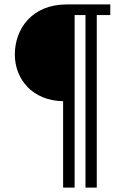

<svg xmlns="http://www.w3.org/2000/svg" viewBox="-20 -762 600 867"><path d="M478 -742H281C124 -742 47 -631 47 -516C47 -403 128 -307 265 -305V85H317V-694H366V85H417V-694H478Z"/></svg>

Font: Cheyenne Sans Light
Style: Regular
Weight: 300
Designer: The Public Sans project authors (U.S. Web Design System), Libre Franklin designed by Pablo Impallari and Rodrigo Fuenzal
Foundry: The Cheyenne Sans Project Authors
Version: Version 2.007